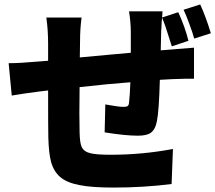

<svg xmlns="http://www.w3.org/2000/svg" viewBox="-20 -806 971 866"><path d="M492 40Q395 40 339 29Q281 18 251 -8Q222 -33 210 -77Q200 -115 198 -185Q197 -225 197 -398L155 -393Q85 -384 33 -375L19 -521Q69 -521 146 -528L197 -532V-608Q197 -671 189 -727H348Q341 -677 341 -617Q341 -576 340 -547Q385 -551 481 -560Q541 -565 570 -568V-659Q570 -704 562 -755H713Q713 -751 712 -738Q711 -731 711 -727L784 -751Q814 -686 830 -622L755 -597Q752 -606 746 -625Q725 -695 711 -726Q709 -711 708 -679Q707 -670 707 -666L705 -579L757 -583Q764 -584 780 -585Q832 -589 855 -591V-451Q835 -452 756 -449Q730 -447 701 -446Q697 -305 688 -261Q681 -222 660 -207Q642 -194 602 -194Q545 -194 452 -209L455 -335Q514 -324 537 -324Q550 -324 555.5 -327.5Q561 -331 562 -343Q566 -377 568 -435Q463 -427 339 -413Q337 -279 339 -209Q340 -162 348 -144Q358 -122 387 -115Q414 -108 480 -108Q621 -108 760 -134L754 24Q628 40 492 40ZM856 -632Q849 -658 834 -698Q818 -742 808 -762L883 -786Q909 -729 931 -656Z"/></svg>

Font: GenSekiGothic TW H
Style: Regular
Weight: 900
Version: Version 1.501;PS 1;hotconv 16.6.51;makeotf.lib2.5.65220